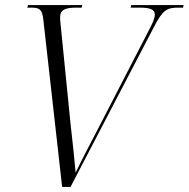

<svg xmlns="http://www.w3.org/2000/svg" viewBox="-20 -734 741 754"><path d="M150 -658 224 0H257L584 -627C620 -697 636 -704 682 -704H699L701 -714H495L493 -704H530C568 -704 588 -697 588 -677C588 -662 580 -644 564 -614L370 -238C336 -173 298 -100 277 -56C273 -103 264 -188 257 -248L218 -638C217 -648 216 -658 216 -666C216 -695 235 -704 279 -704H301L303 -714H90L87 -704H103C136 -704 145 -697 150 -658Z"/></svg>

Font: Noto Serif Display SemiCondensed Light
Style: Italic
Weight: 300
Width: 4
Italic angle: -12°
Designer: Monotype Design Team
Foundry: Monotype Imaging Inc.
Version: Version 2.009